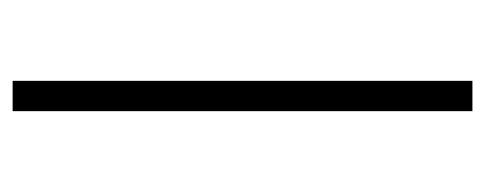

<svg xmlns="http://www.w3.org/2000/svg" viewBox="-252 -516 768 304"><g transform="rotate(-90 132.0 -364.0)"><path d="M108 0V-728H156V0Z"/></g></svg>

Font: Noto Sans HK Thin ExtraLight
Style: Regular
Weight: 250
Version: Version 2.004-H2;hotconv 1.0.118;makeotfexe 2.5.65603